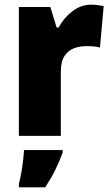

<svg xmlns="http://www.w3.org/2000/svg" viewBox="-20 -634 475 824"><path d="M371 -614Q385 -614 399.5 -612Q414 -610 425 -608L409 -430Q399 -433 385.5 -434.5Q372 -436 350 -436Q323 -436 298 -427Q273 -418 257 -394Q241 -370 241 -325V-51H61V-604H196L223 -516H232Q251 -554 288.5 -584Q326 -614 371 -614ZM249 21Q234 61 216.5 96.5Q199 132 174 170H61V156Q66 136 71 109.5Q76 83 79 56Q82 29 83 10H249Z"/></svg>

Font: Noto Sans Tamil UI SemiCondensed Black
Style: Regular
Weight: 900
Width: 4
Designer: Jelle Bosma - Monotype Design Team
Foundry: Monotype Imaging Inc.
Version: Version 2.004; ttfautohint (v1.8.4.7-5d5b)